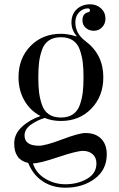

<svg xmlns="http://www.w3.org/2000/svg" viewBox="-20 -637 552 892"><path d="M388 -598Q365 -598 347.5 -580Q330 -562 330 -533Q330 -481 377 -446Q460 -384 460 -278Q460 -190 404.5 -132.5Q349 -75 263 -75Q222 -75 188 -89Q151 -78 122.5 -57Q94 -36 94 -8Q94 40 161 40Q191 40 269 10.5Q347 -19 377 -19Q424 -19 450 7.5Q476 34 476 80Q476 152 420 193.5Q364 235 284 235Q223 235 178 205Q133 175 111 120Q46 106 46 30Q46 -14 81 -47Q116 -80 168 -98Q120 -123 93 -170.5Q66 -218 66 -278Q66 -366 121.5 -423Q177 -480 263 -480Q296 -480 334 -468L336 -470Q312 -497 312 -533Q312 -571 336.5 -594Q361 -617 399 -617Q429 -617 449.5 -598Q470 -579 470 -550Q470 -527 454.5 -510.5Q439 -494 416 -494Q394 -494 378.5 -507.5Q363 -521 363 -542Q363 -574 389 -580Q398 -582 398 -589Q398 -598 388 -598ZM364.5 -208Q368 -237 368 -278Q368 -319 364.5 -347.5Q361 -376 351 -405Q341 -434 319 -449Q297 -464 263 -464Q229 -464 207 -449Q185 -434 175 -405Q165 -376 161.5 -347.5Q158 -319 158 -278Q158 -237 161.5 -208Q165 -179 175 -150Q185 -121 207 -106Q229 -91 263 -91Q297 -91 319 -106Q341 -121 351 -150Q361 -179 364.5 -208ZM134 122H133Q147 167 190 193Q233 219 284 219Q340 219 384 194Q428 169 428 122Q428 95 410.5 79.5Q393 64 366 64Q336 64 250 93Q164 122 134 122Z"/></svg>

Font: Elsie Swash Caps
Style: Regular
Weight: 400
Designer: Alejandro Inler
Foundry: Alejandro Inler
Version: 1.001